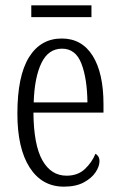

<svg xmlns="http://www.w3.org/2000/svg" viewBox="-20 -688 447 718"><path d="M219 10Q137 10 91 -61.5Q45 -133 45 -263Q45 -404 88.5 -474Q132 -544 211 -544Q286 -544 326.5 -479.5Q367 -415 367 -298V-267H105Q106 -146 138.5 -88.5Q171 -31 229 -31Q271 -31 297.5 -56Q324 -81 337 -113Q343 -110 347.5 -103Q352 -96 352 -85Q352 -66 337.5 -44Q323 -22 293.5 -6Q264 10 219 10ZM307 -305Q306 -394 284.5 -450Q263 -506 212 -506Q161 -506 135 -452.5Q109 -399 106 -305ZM97 -624V-668H322V-624Z"/></svg>

Font: Noto Serif ExtraCondensed Light
Style: Regular
Weight: 300
Width: 2
Designer: Monotype Design Team
Foundry: Monotype Imaging Inc.
Version: Version 2.014; ttfautohint (v1.8.4.7-5d5b)